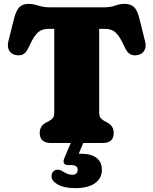

<svg xmlns="http://www.w3.org/2000/svg" viewBox="-20 -738 792 991"><path d="M241 -700H511Q551 -700 574 -709Q597 -718 623 -718Q656 -718 672.8 -700.5Q689.5 -683 699 -644L729 -524Q736 -496.5 725.2 -477.5Q714.5 -458.5 691 -454Q669.5 -449.5 653.5 -457.5Q637.5 -465.5 626 -490Q608 -529.5 593 -551Q578 -572.5 561 -580.8Q544 -589 520 -589H492V-157Q492 -137.5 499.5 -128.8Q507 -120 518 -114L534 -105.5Q567 -88 567 -51Q567 0 509.5 0H242.5Q213 0 199 -13.8Q185 -27.5 185 -51.5Q185 -88 218 -105.5L234 -114Q245.5 -120 252.8 -128.8Q260 -137.5 260 -157V-589H232Q208 -589 191 -580.8Q174 -572.5 159 -551Q144 -529.5 126 -490Q115 -465.5 99 -457.5Q83 -449.5 61 -454Q38 -458.5 27.2 -477.5Q16.5 -496.5 23 -524L53 -644Q63 -683 79.5 -700.5Q96 -718 129 -718Q146.5 -718 161.8 -713.5Q177 -709 195.5 -704.5Q214 -700 241 -700ZM349.5 -9.5H413.5L386.5 55.5Q392.5 55.5 399 55.5Q450.5 55.5 478.2 77Q506 98.5 506 138.5Q506 181.5 470.8 207.2Q435.5 233 368.5 233Q311 233 278.5 214.5Q246 196 246 172.5Q246 156.5 254.8 147.2Q263.5 138 277 138Q287 138 295.2 141.8Q303.5 145.5 312 151Q332.5 164 353 164Q381 164 381 137.5Q381 114 347 114H331Q314 114 309.8 103.8Q305.5 93.5 312.5 77Z"/></svg>

Font: Fraunces 9pt S100 Black
Style: Regular
Weight: 900
Version: Version 1.000; ttfautohint (v1.8.3)